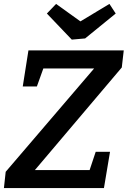

<svg xmlns="http://www.w3.org/2000/svg" viewBox="-20 -959 651 979"><path d="M0 0 9 -83 460 -610H201L168 -518H96L125 -702H611L601 -615L158 -92H437L468 -185H541L510 0ZM538 -939 570 -890 414 -763 346 -757 219 -890 266 -939 390 -850Z"/></svg>

Font: Bitter SemiBold
Style: Italic
Weight: 600
Italic angle: -9°
Designer: Sol Matas, and Bitter project Authors
Foundry: Sol Matas
Version: Version 2.001